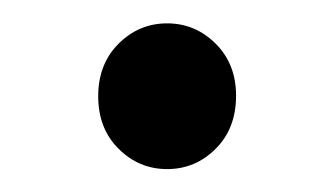

<svg xmlns="http://www.w3.org/2000/svg" viewBox="-20 -405 289 166"><path d="M184.1 -322.3Q184.1 -293.9 166.5 -276.4Q148.9 -258.8 124.5 -258.8Q100.1 -258.8 82.5 -276.4Q64.9 -293.9 64.9 -321.8Q64.9 -349.6 82.5 -367.2Q100.1 -384.8 124.5 -384.8Q148.9 -384.8 166.5 -367.2Q184.1 -349.6 184.1 -322.3Z"/></svg>

Font: SourceSansPro-Regular
Style: Regular
Weight: 400
Designer: Paul D. Hunt
Foundry: Adobe Systems Incorporated
Version: Version 1.050;PS Version 1.000;hotconv 1.0.70;makeotf.lib2.5